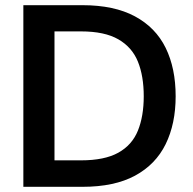

<svg xmlns="http://www.w3.org/2000/svg" viewBox="-20 -720 743 740"><path d="M70 0V-700H298Q420 -700 500 -657Q580 -614 618.5 -535.5Q657 -457 657 -349Q657 -243 618.5 -164.5Q580 -86 500.5 -43Q421 0 298 0ZM190 -102H292Q383 -102 436 -131.5Q489 -161 511.5 -216.5Q534 -272 534 -349Q534 -427 511.5 -482.5Q489 -538 436 -568.5Q383 -599 292 -599H190Z"/></svg>

Font: DM Sans 16pt SemiBold
Style: Regular
Weight: 600
Version: Version 4.004;gftools[0.9.30]